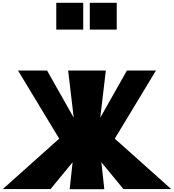

<svg xmlns="http://www.w3.org/2000/svg" viewBox="-50 -1355 1246 1375"><path d="M546 -1335V-1143H353V-1335ZM786 -1335V-1143H593V-1335ZM1176 -1H834L676 -193L697 0H449L470 -193L312 -1H-30L374 -362L79 -850H287L478 -512L438 -850H708L668 -512L859 -850H1067L772 -362Z"/></svg>

Font: OpenDyslexic
Style: Bold
Weight: 800
Designer: Abbie Gonzalez
Version: Version 0.920;hotconv 1.0.109;makeotfexe 2.5.65596